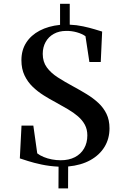

<svg xmlns="http://www.w3.org/2000/svg" viewBox="-20 -884 684 1031"><path d="M294 127.5 294.5 11Q245.5 8.5 203.2 -0.5Q161 -9.5 130.8 -19.2Q100.5 -29 86.5 -33.5L95.5 -209.5H159L180 -60.5Q194 -49.5 214.5 -41Q235 -32.5 258.5 -28Q282 -23.5 306 -23.5Q350 -23.5 382 -40Q414 -56.5 431.5 -86.8Q449 -117 449 -157Q449 -189 435.8 -213.8Q422.5 -238.5 399.2 -258.8Q376 -279 345 -297.2Q314 -315.5 278.5 -335Q247 -351.5 214.8 -371.8Q182.5 -392 155.5 -418Q128.5 -444 111.8 -479Q95 -514 95 -560.5Q95 -615 120.8 -655Q146.5 -695 193 -719.5Q239.5 -744 302.5 -750.5V-863.5H354.5V-751.5Q391.5 -750 426.2 -742.5Q461 -735 488 -726.8Q515 -718.5 528.5 -714.5L521 -551H460L439 -689.5Q421 -702.5 392.8 -710.5Q364.5 -718.5 335.5 -718Q297.5 -718 269 -702.2Q240.5 -686.5 225 -658.5Q209.5 -630.5 209.5 -594.5Q209.5 -552.5 231.2 -522.5Q253 -492.5 290.2 -468.5Q327.5 -444.5 374 -419.5Q411 -399.5 445.8 -378.2Q480.5 -357 508 -331.5Q535.5 -306 551.8 -272.8Q568 -239.5 568 -195Q568 -139 541.2 -95.2Q514.5 -51.5 465 -24Q415.5 3.5 346 10L345.5 127.5Z"/></svg>

Font: Merriweather 120pt SemiBold
Style: Regular
Weight: 600
Version: Version 2.100